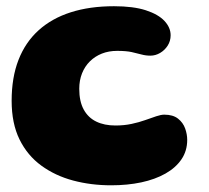

<svg xmlns="http://www.w3.org/2000/svg" viewBox="-20 -544 656 602"><path d="M328.5 37Q265.5 37 209.2 22Q153 7 109.5 -24.8Q66 -56.5 41.2 -106.8Q16.5 -157 16.5 -228Q16.5 -301 38 -356.2Q59.5 -411.5 101 -449Q142.5 -486.5 202 -505.5Q261.5 -524.5 337.5 -524.5Q398 -524.5 437.2 -511.8Q476.5 -499 495.8 -478.2Q515 -457.5 515 -433.5Q515 -415.5 505.8 -401Q496.5 -386.5 482 -378Q467.5 -369.5 451.5 -369.5Q437 -369.5 423.5 -373.2Q410 -377 392.5 -380.8Q375 -384.5 347.5 -384.5Q321 -384.5 299.5 -376Q278 -367.5 262 -351.8Q246 -336 237.2 -314Q228.5 -292 228.5 -265.5Q228.5 -226 242.5 -200.5Q256.5 -175 281.8 -162.8Q307 -150.5 342 -150.5Q369 -150.5 392.5 -155.5Q416 -160.5 435.5 -167.5Q455 -174.5 470 -179.5Q485 -184.5 495 -184.5Q522.5 -184.5 538.2 -172Q554 -159.5 560.5 -141.2Q567 -123 567 -105.5Q567 -71 549 -44.5Q531 -18 498.8 0.2Q466.5 18.5 423 27.8Q379.5 37 328.5 37Z"/></svg>

Font: Gluten
Style: Bold
Weight: 700
Designer: Tyler Finck
Foundry: Etcetera Type Company
Version: Version 1.204